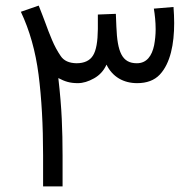

<svg xmlns="http://www.w3.org/2000/svg" viewBox="-20 -663 691 683"><path d="M467.8 -367.2C502.4 -367.2 529.3 -377.4 548.3 -397.5C586.4 -438 599.6 -506.8 599.6 -581.1C599.6 -600.1 598.6 -618.7 597.2 -638.2L527.3 -632.3C530.8 -611.3 533.7 -585 533.7 -559.1C533.7 -539.6 531.7 -520.5 528.3 -502C520.5 -464.8 502.4 -438 466.8 -438C414.1 -438 397.5 -478 394 -567.9L392.1 -613.8L328.1 -611.3V-559.6C327.6 -515.1 322.3 -483.9 311 -465.8C299.8 -447.3 279.8 -438 252 -438C226.1 -438.5 207 -446.8 195.8 -463.9C184.1 -481 173.8 -500 165 -521C155.8 -543 147.9 -563 141.6 -581.1C135.3 -598.6 127 -619.1 117.7 -643.1L54.2 -621.1C85.4 -555.2 106.4 -481 117.2 -397.5C127.9 -314 133.3 -218.3 133.3 -110.8V0H202.6V-109.4C202.6 -154.8 201.7 -198.2 199.7 -240.2C197.8 -282.2 193.8 -330.6 187.5 -385.3C210.9 -373 229 -367.2 256.8 -367.2C275.4 -367.2 294.4 -373 314.5 -384.3C334.5 -395.5 349.1 -411.6 358.9 -433.1C379.9 -389.6 419.4 -367.2 467.8 -367.2Z"/></svg>

Font: Vazirmatn Light
Style: Regular
Weight: 300
Designer: Saber Rastikerdar
Foundry: Saber Rastikerdar
Version: Version 33.003